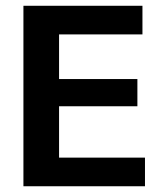

<svg xmlns="http://www.w3.org/2000/svg" viewBox="-20 -648 585 668"><path d="M484.4 0V-99.6H185.5V-278.3H458V-373H185.5V-528.3H475.6V-627.9H61.5V0Z"/></svg>

Font: Namkio Khamti Book
Style: Bold
Weight: 800
Designer: Debbi Hosken
Foundry: SIL International
Version: Version 3.917